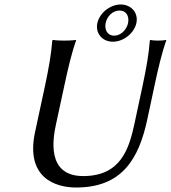

<svg xmlns="http://www.w3.org/2000/svg" viewBox="-20 -826 761 856"><path d="M616 -445 580 -277C556 -165 520 -41 351 -41C183 -41 218 -215 229 -269L267 -445C283 -520 300 -592 319 -645V-648C319 -648 301 -645 266 -645C232 -645 216 -648 216 -648L213 -645C209 -588 197 -520 181 -445L136 -236C93 -32 229 10 319 10C524 10 599 -117 637 -295L669 -445C685 -520 702 -592 721 -645V-648C721 -648 707 -645 685 -645C661 -645 651 -648 651 -648L648 -645C644 -588 632 -520 616 -445ZM414 -723C404 -677 437 -640 483 -640C531 -640 578 -678 588 -723C598 -770 564 -806 518 -806C472 -806 424 -769 414 -723ZM513 -779C543 -779 557 -754 551 -723C545 -695 520 -667 489 -667C458 -667 445 -695 451 -723C457 -753 482 -779 513 -779Z"/></svg>

Font: Libertinus Sans
Style: Italic
Weight: 400
Italic angle: -12°
Designer: Philipp H. Poll, Khaled Hosny
Foundry: Caleb Maclennan
Version: Version 7.050;RELEASE